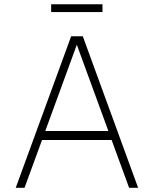

<svg xmlns="http://www.w3.org/2000/svg" viewBox="-20 -896 734 916"><path d="M55 0 319.5 -723H375L639 0H596L512.5 -228H180.5L97 0ZM196 -271H497L346.5 -682.5ZM224 -838.5V-875.5H469V-838.5Z"/></svg>

Font: Public Sans Thin Thin
Style: Regular
Weight: 250
Version: Version 2.001